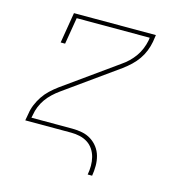

<svg xmlns="http://www.w3.org/2000/svg" viewBox="-104 -620 808 876"><g transform="rotate(15 300.0 -182.5)"><path d="M389 165Q393 144 393 123Q393 102 388 82.5Q383 63 372 46.5Q361 30 344.5 19.5Q328 9 308 4.5Q288 0 267 0H50L56 -33Q59 -55 68 -76.5Q77 -98 90 -117.5Q103 -137 120.5 -153.5Q138 -170 157 -184L406 -362Q424 -374 439.5 -389Q455 -404 467 -421Q479 -438 487 -457.5Q495 -477 499 -497L501 -511H156L135 -385H114L138 -530H525L520 -497Q516 -475 507.5 -453.5Q499 -432 485.5 -412.5Q472 -393 454.5 -376.5Q437 -360 418 -346L169 -168Q152 -156 136 -141Q120 -126 108 -109Q96 -92 88 -72.5Q80 -53 77 -33L74 -19H267Q291 -19 314 -14.5Q337 -10 356 2Q375 14 388.5 32Q402 50 408 72Q414 94 414 117.5Q414 141 410 165Z"/></g></svg>

Font: Iosevka Curly Slab ThEx
Style: Italic
Weight: 100
Width: 7
Italic angle: -9°
Monospace: yes
Designer: Belleve Invis
Foundry: Belleve Invis
Version: Version 11.1.0; ttfautohint (v1.8.3)